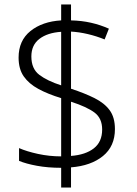

<svg xmlns="http://www.w3.org/2000/svg" viewBox="-20 -779 611 857"><path d="M253 -30Q194 -30 145 -39Q96 -48 65 -61V-118Q99 -103 149.5 -92Q200 -81 253 -81V-341Q194 -359 151.5 -382Q109 -405 86 -438Q63 -471 63 -522Q63 -598 116 -640.5Q169 -683 253 -688V-759H297V-688Q344 -687 386 -677.5Q428 -668 466 -651L447 -603Q410 -618 371.5 -627Q333 -636 297 -638V-383Q358 -363 402 -341Q446 -319 469.5 -287Q493 -255 493 -203Q493 -126 439.5 -82.5Q386 -39 297 -32V58H253ZM253 -637Q192 -633 156 -605.5Q120 -578 120 -527Q120 -472 155.5 -445Q191 -418 253 -398ZM297 -83Q362 -88 399 -117Q436 -146 436 -201Q436 -251 402 -276.5Q368 -302 297 -325Z"/></svg>

Font: Noto Sans Gurmukhi UI Light
Style: Regular
Weight: 300
Designer: Jelle Bosma - Monotype Design Team
Foundry: Monotype Imaging Inc.
Version: Version 2.004; ttfautohint (v1.8.4.7-5d5b)